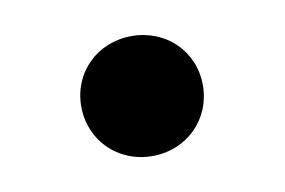

<svg xmlns="http://www.w3.org/2000/svg" viewBox="-36 -488 426 287"><g transform="rotate(-10 176.5 -345.0)"><path d="M176.3 -253.4C228.5 -253.4 268.6 -293 268.6 -344.7C268.6 -396.5 228.5 -435.5 176.3 -435.5C124 -435.5 84 -396.5 84 -344.7C84 -293 124 -253.4 176.3 -253.4Z"/></g></svg>

Font: Inter ExtraBold
Style: Regular
Weight: 800
Designer: Rasmus Andersson
Foundry: rsms
Version: Version 4.001;git-9221beed3